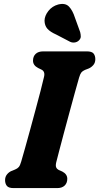

<svg xmlns="http://www.w3.org/2000/svg" viewBox="-20 -963 508 983"><path d="M267.5 -130.5Q264 -114 267.8 -105.8Q271.5 -97.5 281 -92.5L298.5 -85Q324.5 -71.5 324.5 -47.5Q324.5 -26 311 -13Q297.5 0 273 0H50Q24 0 15 -11.5Q6 -23 6 -40.5Q6 -58 15.8 -70Q25.5 -82 38.5 -87.5L57 -95Q69.5 -100 76.2 -108Q83 -116 88.5 -135.5Q96.5 -162.5 108.5 -205.5Q120.5 -248.5 134.5 -299.5Q148.5 -350.5 162.2 -401.8Q176 -453 187.5 -497Q199 -541 205.5 -570Q212 -597.5 191.5 -607L175 -615Q149 -628.5 149 -652.5Q149 -674 162.5 -687Q176 -700 201.5 -700H424Q450.5 -700 459.2 -688.8Q468 -677.5 468 -660Q468 -642 458 -630.2Q448 -618.5 434.5 -612.5L415 -605Q402.5 -599.5 396.5 -592Q390.5 -584.5 385 -566Q376 -535.5 363 -487.8Q350 -440 335 -385.2Q320 -330.5 306.2 -278.5Q292.5 -226.5 282 -186.8Q271.5 -147 267.5 -130.5ZM363.5 -873 390.5 -798.5Q393.5 -786.5 393.5 -775.8Q393.5 -765 383.5 -755.5Q374.5 -747 362 -745.5Q349.5 -744 339 -749L268 -786Q236.5 -800 222.5 -816Q208.5 -832 208 -857Q208.5 -882.5 227.8 -907Q247 -931.5 278 -940Q314.5 -949 333.2 -929.2Q352 -909.5 363.5 -873Z"/></svg>

Font: Fraunces 72pt SuperSoft
Style: Bold Italic
Weight: 700
Italic angle: -16°
Version: Version 1.000;[0bf87f6ff]